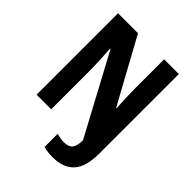

<svg xmlns="http://www.w3.org/2000/svg" viewBox="-253 -850 1190 1190"><g transform="rotate(45 342.5 -255.0)"><path d="M421 204Q373 204 340 194V78Q354 83 369.5 86Q385 89 403 89Q447 89 463 66Q479 43 479 -4L200 -524H196Q200 -466 202 -418Q204 -370 204 -346V0H76V-714H251L483 -290H486Q483 -346 481.5 -391Q480 -436 480 -458V-714H609V-18Q609 99 561.5 151.5Q514 204 421 204Z"/></g></svg>

Font: Noto Sans Tamil Condensed
Style: Bold
Weight: 700
Width: 3
Designer: Jelle Bosma - Monotype Design Team
Foundry: Monotype Imaging Inc.
Version: Version 2.004; ttfautohint (v1.8.4.7-5d5b)